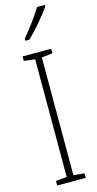

<svg xmlns="http://www.w3.org/2000/svg" viewBox="-143 -987 519 1026"><g transform="rotate(-15 116.0 -474.5)"><path d="M223 -941V-949H180C148 -898 117 -856 73 -803V-791H95C134 -828 192 -894 223 -941ZM195 0V-25L135 -31V-682L195 -689V-714H37V-689L98 -682V-31L37 -25V0Z"/></g></svg>

Font: Noto Sans ExtraCondensed ExtraLight
Style: Regular
Weight: 200
Width: 2
Designer: Monotype Design Team
Foundry: Monotype Imaging Inc.
Version: Version 2.013